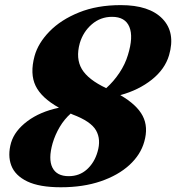

<svg xmlns="http://www.w3.org/2000/svg" viewBox="-20 -736 707 770"><path d="M224 15Q138 15 89.2 -8.5Q40.5 -32 25.2 -72.5Q10 -113 24.5 -164Q39 -212 89.8 -250Q140.5 -288 216.5 -304Q146 -343.5 122.8 -391.8Q99.5 -440 118.5 -511Q133 -563.5 178.8 -610.2Q224.5 -657 297 -686.2Q369.5 -715.5 464.5 -715.5Q579 -715.5 631.8 -660.5Q684.5 -605.5 658 -514.5Q641.5 -458.5 588.8 -416.5Q536 -374.5 462.5 -354.5Q529 -316 552.2 -271.2Q575.5 -226.5 558.5 -167.5Q544 -115.5 499 -74.2Q454 -33 384 -9Q314 15 224 15ZM300 -563Q283 -501.5 308.2 -459Q333.5 -416.5 406 -382.5Q436 -409.5 459 -444Q482 -478.5 493 -515.5Q515.5 -588 498.8 -628.2Q482 -668.5 429.5 -668.5Q383 -668.5 348.2 -638.5Q313.5 -608.5 300 -563ZM191 -161.5Q173 -98 190.2 -63.8Q207.5 -29.5 255.5 -29.5Q298.5 -29.5 328.5 -56.5Q358.5 -83.5 371 -126.5Q386 -176.5 365.2 -213Q344.5 -249.5 271 -277Q267 -279 263.5 -280.5Q238 -258 219.5 -226.8Q201 -195.5 191 -161.5Z"/></svg>

Font: Fraunces 9pt
Style: Bold Italic
Weight: 700
Italic angle: -16°
Version: Version 1.000;[b76b70a41]